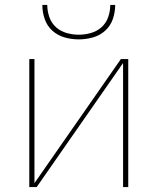

<svg xmlns="http://www.w3.org/2000/svg" viewBox="-20 -760 640 780"><path d="M99 0V-520H120V-16L471 -520H501V0H480V-504L129 0ZM300 -600Q271 -600 242.5 -608Q214 -616 192.5 -635.5Q171 -655 161.5 -683Q152 -711 152 -740H172Q172 -715 180.5 -690.5Q189 -666 207.5 -649.5Q226 -633 250.5 -626Q275 -619 300 -619Q325 -619 349.5 -626Q374 -633 392.5 -649.5Q411 -666 419.5 -690.5Q428 -715 428 -740H448Q448 -711 438.5 -683Q429 -655 407.5 -635.5Q386 -616 357.5 -608Q329 -600 300 -600Z"/></svg>

Font: Iosevka SS04 Thin Extended
Style: Regular
Weight: 100
Width: 7
Monospace: yes
Designer: Belleve Invis
Foundry: Belleve Invis
Version: Version 19.0.0; ttfautohint (v1.8.4)